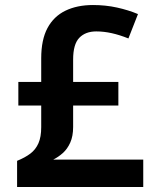

<svg xmlns="http://www.w3.org/2000/svg" viewBox="-20 -744 620 764"><path d="M350 -724Q400 -724 445.5 -714Q491 -704 529 -688L491 -591Q456 -605 424.5 -612Q393 -619 363 -619Q320 -619 295.5 -593.5Q271 -568 271 -507V-418H451V-324H271V-239Q271 -202 259.5 -176.5Q248 -151 230 -135Q212 -119 192 -109H550V0H48V-104Q80 -117 101 -133Q122 -149 133 -174Q144 -199 144 -238V-324H53V-418H144V-512Q144 -586 169 -632.5Q194 -679 240.5 -701.5Q287 -724 350 -724Z"/></svg>

Font: Noto Sans Hebrew Thin SemiBold
Style: Regular
Weight: 600
Version: Version 3.001